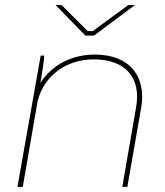

<svg xmlns="http://www.w3.org/2000/svg" viewBox="-20 -740 655 760"><path d="M49 0H70L129 -340C154 -440 242 -505 351 -505C477 -505 539 -432 519 -317L464 0H484L539 -315C559 -432 499 -524 355 -524C263 -524 185 -482 140 -412C147 -458 154 -493 155 -520H141ZM318 -599H352L514 -720H488L347 -617H327L224 -720H200Z"/></svg>

Font: Fixel Display 20240404 Thin
Style: Italic
Weight: 100
Italic angle: -10°
Designer: AlfaBravo + MacPaw
Foundry: Kyrylo Tkachov, Marchela Mozhyna, Serhii Makarenko, Maria Weinstein, Zakhar Kryvoshyya
Version: Version 1.211;Glyphs 3.2 (3225)